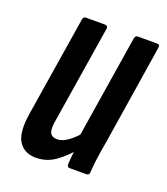

<svg xmlns="http://www.w3.org/2000/svg" viewBox="-100 -562 557 640"><g transform="rotate(20 179.0 -242.0)"><path d="M99 6Q57 6 37.5 -25.5Q18 -57 30 -128L86 -479Q88 -490 96 -490H164Q175 -490 174 -479L119 -134Q113 -102 119.5 -89Q126 -76 145 -76Q163 -76 183.5 -91Q204 -106 224 -130L228 -74Q200 -39 168.5 -16.5Q137 6 99 6ZM218 0Q208 0 208 -11Q209 -30 212 -56Q215 -82 217 -99L212 -114L270 -479Q272 -490 281 -490H349Q360 -490 358 -479L302 -123Q295 -85 291.5 -57.5Q288 -30 287 -11Q287 0 276 0Z"/></g></svg>

Font: Sofia Sans Extra Condensed SemiBold
Style: Italic
Weight: 600
Italic angle: -9°
Designer: Botio Nikoltchev, Ani Petrova
Foundry: lettersoup
Version: Version 4.101